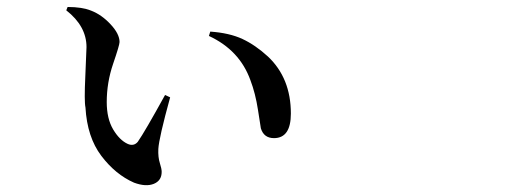

<svg xmlns="http://www.w3.org/2000/svg" viewBox="-20 -527 1540 556"><path d="M227.5 -215.8Q223.6 -233.4 227.1 -307.1Q230.5 -380.9 230.5 -390.6Q230.5 -451.2 171.9 -497.1L175.8 -506.8Q217.8 -506.8 244.1 -496.1Q274.4 -484.4 300.3 -456.5Q326.2 -428.7 326.2 -405.3Q326.2 -396.5 307.6 -342.3Q289.1 -288.1 289.1 -231.4Q289.1 -183.6 307.6 -152.3Q326.2 -121.1 349.6 -110.4Q367.2 -102.5 378.9 -116.2Q399.4 -145.5 458 -252L472.7 -245.1Q440.4 -127.9 438.5 -95.7Q437.5 -71.3 442.9 -54.7Q448.2 -38.1 448.2 -29.3Q448.2 -3.9 425.3 5.4Q402.3 14.6 368.2 2Q314.5 -21.5 273.4 -75.7Q232.4 -129.9 227.5 -215.8ZM705.1 -294.9Q673.8 -381.8 585 -422.9L588.9 -435.5Q644.5 -431.6 682.1 -414.1Q719.7 -396.5 755.9 -363.3Q822.3 -300.8 822.3 -198.2Q822.3 -127 773.4 -127Q744.1 -127 735.4 -155.3Q734.4 -160.2 727.1 -208.5Q719.7 -256.8 705.1 -294.9Z"/></svg>

Font: Bpmf Zihi Serif SemiBold
Style: SemiBold
Weight: 600
Foundry: But Ko
Version: Version 1.320